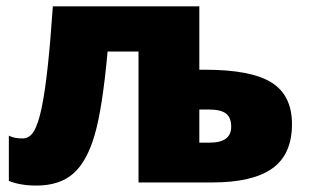

<svg xmlns="http://www.w3.org/2000/svg" viewBox="-20 -573 969 603"><path d="M624 -354Q768.1 -354 832.5 -314Q897 -273.9 897 -183.1Q897 -87.9 835 -43.9Q772.9 0 647 0H415V-411.1H317.9Q301.8 -232.9 277.3 -149.2Q252.9 -65.4 210 -27.8Q167 9.8 94.2 9.8Q43.5 9.8 7.8 -4.9V-147Q23.9 -138.2 50.8 -138.2Q72.8 -138.2 86.4 -160.9Q100.1 -183.6 110.6 -233.4Q121.1 -283.2 129.6 -361.3Q138.2 -439.5 146 -553.2H606V-354ZM706.1 -174.8Q706.1 -203.6 689.9 -216.3Q673.8 -229 636.2 -229H606V-125H638.2Q706.1 -125 706.1 -174.8Z"/></svg>

Font: Black Ops One [rus by aLiNcE]
Style: Regular
Weight: 400
Designer: James Grieshaber
Foundry: James Grieshaber
Version: Version 1.002;May 25, 2024;FontCreator 13.0.0.2680 64-bit